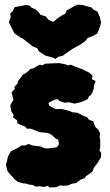

<svg xmlns="http://www.w3.org/2000/svg" viewBox="-20 -799 482 843"><path d="M59 0 43 -13 34 -24 21 -37 12 -50 6 -76 11 -93 15 -112 28 -135 51 -146 62 -152 75 -161 89 -160 105 -167 124 -160 159 -156 173 -149 186 -147 206 -149 228 -152 239 -164 236 -185 223 -192 210 -204 196 -213 182 -216 152 -219 136 -226 115 -234H98L91 -243L65 -253L56 -259L55 -271L37 -283L40 -294L30 -310L25 -337L39 -361L34 -380L31 -394L46 -409L42 -416L57 -432L59 -443L68 -454L82 -473L90 -476L102 -485L113 -496L127 -499L141 -508L155 -515L166 -512L177 -519L193 -520L240 -522L265 -517L280 -512L291 -515L311 -506L339 -496L360 -486L370 -481L386 -468L384 -451L400 -443L393 -424L391 -407L386 -394L378 -380L372 -378L364 -363L346 -355L337 -351L308 -344L282 -350L265 -348L241 -355L235 -363L223 -362L206 -355L193 -347L196 -335L214 -325L225 -320H254L281 -313L299 -306L320 -304L349 -289L362 -285L370 -274L390 -266L393 -255L400 -240L412 -229L420 -212L417 -199L420 -186V-154L417 -137L424 -129V-110L410 -86L392 -62L386 -46L377 -39L357 -25L352 -17L333 -10L314 5L298 7L279 15L260 17L243 15L227 23L196 24L191 17L173 22L157 19L136 20L124 13L110 12L90 6L86 7ZM223 -540 216 -545 179 -555 151 -573 144 -587 124 -595 113 -604 78 -631 71 -633 43 -653 34 -671 19 -701 27 -723 25 -740 36 -750 45 -768 69 -772 92 -777 109 -775 119 -765 138 -757 153 -741 158 -734 181 -727 193 -712 214 -703 236 -721 253 -732 266 -738 273 -753 306 -772 321 -779 348 -776 350 -775 382 -766 390 -757 408 -748 419 -722 423 -703V-695L415 -671L407 -652L390 -642L365 -632L354 -618L332 -603L303 -587L290 -579L255 -554L237 -550Z"/></svg>

Font: Winky Rough ExtraBold
Style: Regular
Weight: 800
Designer: Simon Atzbach
Foundry: typofactur
Version: Version 1.206; ttfautohint (v1.8.4.7-5d5b)